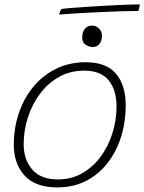

<svg xmlns="http://www.w3.org/2000/svg" viewBox="-20 -816 644 856"><path d="M235.5 19.5Q137 19.5 89.2 -33.8Q41.5 -87 41.5 -170Q41.5 -243.5 63.5 -310Q85.5 -376.5 127.5 -427.8Q169.5 -479 228.8 -508.8Q288 -538.5 362.5 -538.5Q453.5 -538.5 497 -487.5Q540.5 -436.5 540.5 -345.5Q540.5 -273 520.2 -207.5Q500 -142 460.8 -90.8Q421.5 -39.5 364.8 -10Q308 19.5 235.5 19.5ZM238 -16Q298 -16 346.2 -43.5Q394.5 -71 428.8 -117.5Q463 -164 481.2 -222Q499.5 -280 499.5 -341Q499.5 -414.5 464.5 -457.8Q429.5 -501 355 -501Q293 -501 243.2 -473Q193.5 -445 158.2 -397.8Q123 -350.5 104.2 -292Q85.5 -233.5 85.5 -173Q85.5 -104.5 123.8 -60.2Q162 -16 238 -16ZM389 -702Q408 -702 421.2 -689.2Q434.5 -676.5 434.5 -658.5Q434.5 -635 424 -620.8Q413.5 -606.5 395 -606.5Q376.5 -606.5 361.5 -616.8Q346.5 -627 346.5 -649Q346.5 -675.5 359.5 -688.8Q372.5 -702 389 -702ZM597 -767Q561 -767 515.5 -765.5Q470 -764 421.2 -761.8Q372.5 -759.5 326.2 -756.8Q280 -754 243 -751Q244.5 -756.5 247.8 -764.5Q251 -772.5 254.5 -776Q266.5 -778 297.8 -780.5Q329 -783 371 -785.8Q413 -788.5 457.5 -791Q502 -793.5 540.8 -795Q579.5 -796.5 603.5 -796.5Q603.5 -794 601.5 -785Q599.5 -776 597 -767Z"/></svg>

Font: Grandstander Thin
Style: Italic
Weight: 100
Italic angle: -15°
Designer: Tyler Finck
Foundry: Etcetera Type Co
Version: Version 1.200